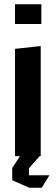

<svg xmlns="http://www.w3.org/2000/svg" viewBox="-20 -729 259 896"><path d="M50 0V-501L169 -514H170V0H164V1L115 56V89H210V90L175 147H115V146H114L37 112V55L73 0ZM50 -617V-709H173V-617Z"/></svg>

Font: Foldit Thin Medium
Style: Regular
Weight: 500
Version: Version 1.003